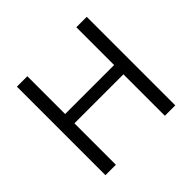

<svg xmlns="http://www.w3.org/2000/svg" viewBox="-169 -893 1081 1081"><g transform="rotate(-45 372.0 -352.5)"><path d="M567 0V-330H177V0H94V-705H177V-404H567V-705H650V0Z"/></g></svg>

Font: Metropolitano
Style: Regular
Weight: 400
Designer: Fonts by Alex Slobzheninov & Chris M. Simpson / Changes by Cristiano Sobral
Foundry: Fonts by Alex Slobzheninov & Chris M. Simpson / Changes by Cristiano Sobral
Version: Version 1.00;August 30, 2020;FontCreator 13.0.0.2681 64-bit